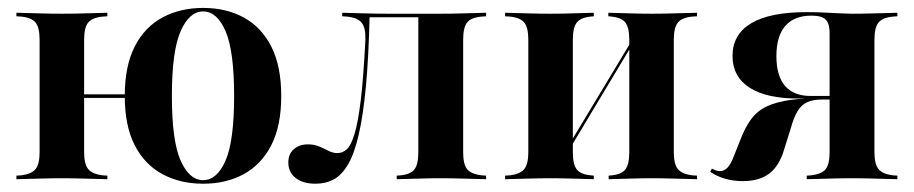

<svg xmlns="http://www.w3.org/2000/svg" viewBox="-20 -448 2285 480"><path d="M79 -208.1V-348.4Q79 -379 69 -391.5Q58.9 -404 33.1 -406.5L21 -407.3V-416.1Q56.5 -415.3 82.3 -414.5Q108.1 -413.7 134.7 -413.7Q162.1 -413.7 187.9 -414.5Q213.7 -415.3 248.4 -416.1V-407.3L236.3 -406.5Q210.5 -404 200.4 -391.5Q190.3 -379 190.3 -348.4V-208.1ZM134.7 -2.4Q108.1 -2.4 82.3 -1.6Q56.5 -0.8 21 0V-8.9L33.1 -9.7Q58.9 -12.9 69 -25.4Q79 -37.9 79 -67.7V-208.1H190.3V-67.7Q190.3 -37.9 200.4 -25.4Q210.5 -12.9 236.3 -9.7L248.4 -8.9V0Q213.7 -0.8 187.9 -1.6Q162.1 -2.4 134.7 -2.4ZM487.9 11.3Q430.6 11.3 386.3 -12.5Q341.9 -36.3 316.9 -84.7Q291.9 -133.1 291.9 -208.1Q291.9 -283.1 316.9 -331.9Q341.9 -380.6 386.3 -404.4Q430.6 -428.2 487.9 -428.2Q545.2 -428.2 589.1 -404.4Q633.1 -380.6 658.1 -331.9Q683.1 -283.1 683.1 -208.1Q683.1 -133.1 658.1 -84.7Q633.1 -36.3 589.1 -12.5Q545.2 11.3 487.9 11.3ZM146.8 -203.2V-212.1H340.3V-203.2ZM487.9 2.4Q522.6 2.4 544 -46.8Q565.3 -96 565.3 -208.1Q565.3 -320.2 544 -369.8Q522.6 -419.4 487.9 -419.4Q453.2 -419.4 431.5 -369.8Q409.7 -320.2 409.7 -208.1Q409.7 -96 431.5 -46.8Q453.2 2.4 487.9 2.4Z M1081.5 -2.4Q1056.5 -2.4 1031 -1.6Q1005.6 -0.8 971.8 0V-8.9L981.5 -9.7Q1006.5 -12.1 1016.1 -24.6Q1025.8 -37.1 1025.8 -67.7V-208.1H1137.9V-67.7Q1137.9 -37.9 1147.6 -25.4Q1157.3 -12.9 1183.9 -9.7L1195.2 -8.9V0Q1160.5 -0.8 1134.7 -1.6Q1108.9 -2.4 1081.5 -2.4ZM768.5 11.3Q737.9 11.3 719.4 -2.8Q700.8 -16.9 700.8 -41.9Q700.8 -62.9 714.5 -75Q728.2 -87.1 750 -87.1Q765.3 -87.1 777.8 -81.9Q790.3 -76.6 801.2 -71Q812.1 -65.3 823.4 -65.3Q836.3 -65.3 846.8 -74.6Q857.3 -83.9 866.1 -112.5Q875 -141.1 881.9 -197.6Q888.7 -254 893.5 -348.4Q894.4 -379 883.9 -391.5Q873.4 -404 847.6 -406.5L835.5 -407.3V-416.1Q870.2 -415.3 896.4 -414.5Q922.6 -413.7 949.2 -413.7H954H1081.5Q1108.9 -413.7 1134.7 -414.5Q1160.5 -415.3 1195.2 -416.1V-407.3L1183.9 -406.5Q1157.3 -404 1147.6 -391.5Q1137.9 -379 1137.9 -348.4V-208.1H1025.8V-407.3L1029 -404.8H900.8L904 -407.3Q901.6 -304.8 894.8 -232.3Q887.9 -159.7 877 -112.1Q866.1 -64.5 850.4 -37.5Q834.7 -10.5 814.5 0.4Q794.4 11.3 768.5 11.3Z M1608.9 -2.4Q1583.9 -2.4 1559.3 -1.6Q1534.7 -0.8 1501.6 0V-8.9L1509.7 -9.7Q1533.9 -12.1 1543.5 -24.6Q1553.2 -37.1 1553.2 -67.7V-208.1H1664.5V-67.7Q1664.5 -37.9 1674.6 -25.4Q1684.7 -12.9 1710.5 -9.7L1722.6 -8.9V0Q1687.1 -0.8 1661.3 -1.6Q1635.5 -2.4 1608.9 -2.4ZM1356.5 -2.4Q1329.8 -2.4 1304 -1.6Q1278.2 -0.8 1242.7 0V-8.9L1254.8 -9.7Q1280.6 -12.9 1290.7 -25.4Q1300.8 -37.9 1300.8 -67.7V-348.4Q1300.8 -379 1290.7 -391.5Q1280.6 -404 1254.8 -406.5L1242.7 -407.3V-416.1Q1278.2 -415.3 1304 -414.5Q1329.8 -413.7 1356.5 -413.7Q1382.3 -413.7 1406.5 -414.5Q1430.6 -415.3 1464.5 -416.1V-407.3L1456.5 -406.5Q1431.5 -404 1421.8 -391.5Q1412.1 -379 1412.1 -348.4V-67.7Q1412.1 -37.1 1421.8 -24.6Q1431.5 -12.1 1456.5 -9.7L1464.5 -8.9V0Q1430.6 -0.8 1406.5 -1.6Q1382.3 -2.4 1356.5 -2.4ZM1553.2 -208.1V-348.4Q1553.2 -379 1543.5 -391.5Q1533.9 -404 1508.9 -406.5L1500.8 -407.3V-416.1Q1534.7 -415.3 1559.3 -414.5Q1583.9 -413.7 1608.9 -413.7Q1635.5 -413.7 1661.3 -414.5Q1687.1 -415.3 1722.6 -416.1V-407.3L1710.5 -406.5Q1684.7 -404 1674.6 -391.5Q1664.5 -379 1664.5 -348.4V-208.1ZM1376.6 -29.8 1375 -40.3 1583.9 -387.1 1584.7 -376.6Z M2110.5 -2.4Q2083.1 -2.4 2057.3 -1.6Q2031.5 -0.8 1996.8 0V-8.9L2008.1 -9.7Q2034.7 -12.9 2044.4 -25.4Q2054 -37.9 2054 -67.7V-365.3Q2054 -389.5 2044 -399.2Q2033.9 -408.9 2008.9 -408.9Q1965.3 -408.9 1943.1 -383.1Q1921 -357.3 1921 -308.1Q1921 -258.1 1942.7 -233.1Q1964.5 -208.1 2006.5 -208.1H2081.5V-201.6H1976.6Q1896 -201.6 1853.6 -229Q1811.3 -256.5 1811.3 -308.1Q1811.3 -362.1 1858.1 -389.9Q1904.8 -417.7 1996.8 -417.7Q2023.4 -417.7 2050.8 -416.1Q2078.2 -414.5 2109.7 -413.7H2110.5Q2137.1 -413.7 2162.9 -414.5Q2188.7 -415.3 2223.4 -416.1V-407.3L2212.1 -406.5Q2186.3 -404 2176.2 -391.5Q2166.1 -379 2166.1 -348.4V-67.7Q2166.1 -37.9 2176.2 -25.4Q2186.3 -12.9 2212.1 -9.7L2223.4 -8.9V0Q2188.7 -0.8 2162.9 -1.6Q2137.1 -2.4 2110.5 -2.4ZM1837.1 4.8Q1813.7 4.8 1792.7 -1.2Q1771.8 -7.3 1755.6 -18.5L1759.7 -26.6Q1771 -20.2 1779.8 -20.2Q1790.3 -20.2 1798.8 -29Q1807.3 -37.9 1814.5 -57.3L1830.6 -97.6Q1842.7 -129.8 1858.1 -150.4Q1873.4 -171 1897.6 -182.3Q1921.8 -193.5 1957.7 -198.4Q1993.5 -203.2 2046.8 -203.2H2087.9V-199.2H2035.5Q2012.9 -199.2 1998.4 -192.7Q1983.9 -186.3 1974.2 -170.6Q1964.5 -154.8 1956.5 -125.8L1940.3 -74.2Q1928.2 -33.1 1903.2 -14.1Q1878.2 4.8 1837.1 4.8Z"/></svg>

Font: Playfair 144pt SemiCondensed
Style: Bold
Weight: 700
Width: 4
Designer: Claus Eggers Sørensen
Foundry: Claus Eggers Sørensen
Version: Version 2.203